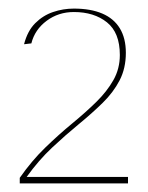

<svg xmlns="http://www.w3.org/2000/svg" viewBox="-20 -799 345 447"><path d="M26 -372V-385Q54 -425 85.5 -455.5Q117 -486 148 -511.5Q179 -537 204 -561.5Q229 -586 244 -612.5Q259 -639 259 -671Q259 -723 229 -747Q199 -771 152 -771Q116 -771 88.5 -750.5Q61 -730 53 -698L36 -696Q44 -727 62 -745Q80 -763 103.5 -771Q127 -779 152 -779Q191 -779 218 -767.5Q245 -756 259 -733Q273 -710 273 -676Q273 -640 258.5 -612Q244 -584 219 -559.5Q194 -535 163.5 -510Q133 -485 101.5 -455.5Q70 -426 42 -387H278V-372Z"/></svg>

Font: Panamera Thin
Style: Regular
Weight: 100
Designer: Bastien Sozeau
Foundry: NBR — Bastien Sozeau
Version: Version 3.003;gftools[0.9.33]